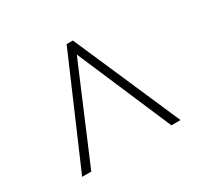

<svg xmlns="http://www.w3.org/2000/svg" viewBox="-104 -839 718 693"><g transform="rotate(-30 255.0 -492.5)"><path d="M55 -271 246 -714H272L465 -271H427L259 -663L93 -271Z"/></g></svg>

Font: Noto Serif Tamil SemiCondensed ExtraLight
Style: Italic
Weight: 200
Width: 4
Italic angle: -12°
Designer: Indian Type Foundry, Tom Grace, and the Monotype Design Team
Foundry: Monotype Imaging Inc.
Version: Version 2.003; ttfautohint (v1.8.4.7-5d5b)